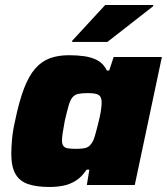

<svg xmlns="http://www.w3.org/2000/svg" viewBox="-20 -737 665 765"><path d="M178 8Q126 8 92 -3.5Q58 -15 41.5 -44Q25 -73 25 -124Q25 -149 28 -182.5Q31 -216 40 -255Q56 -333 75.5 -384Q95 -435 120.5 -464Q146 -493 179 -505Q212 -517 255 -517Q287 -517 316 -513Q345 -509 368.5 -496.5Q392 -484 406 -456H415L433 -510H625L517 0H326L336 -61H325Q306 -32 282 -17Q258 -2 231.5 3Q205 8 178 8ZM284 -144Q304 -144 316.5 -146.5Q329 -149 337 -156.5Q345 -164 351 -176Q355 -185 359.5 -200.5Q364 -216 368.5 -234Q373 -252 377 -269.5Q381 -287 383 -303Q385 -319 385 -328Q385 -351 373.5 -358.5Q362 -366 330 -366Q306 -366 292 -363Q278 -360 269 -349.5Q260 -339 253.5 -316.5Q247 -294 238 -255Q233 -227 230 -208.5Q227 -190 227 -177Q227 -163 232.5 -155.5Q238 -148 250.5 -146Q263 -144 284 -144ZM267 -570 268 -575 399 -717H591L590 -712L408 -570Z"/></svg>

Font: Saira SemiExpanded ExtraBold
Style: Italic
Weight: 800
Width: 6
Italic angle: -12°
Designer: Hector Gatti with collaboration of the Omnibus-Type team
Foundry: Omnibus-Type
Version: Version 1.101